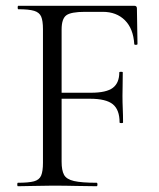

<svg xmlns="http://www.w3.org/2000/svg" viewBox="-20 -645 549 665"><path d="M42 0Q39.8 0 39.8 -6Q39.8 -12 42 -12Q79.2 -12 97.7 -17Q116.2 -22 122.5 -37Q128.8 -52 128.8 -81V-544Q128.8 -573 122.6 -587.5Q116.4 -602 98.2 -607.5Q80 -613 43.4 -613Q41.2 -613 41.2 -619Q41.2 -625 43.4 -625H445Q454.2 -625 454.2 -616L456.2 -492.6Q456.2 -489.8 450.8 -489.6Q445.4 -489.4 445 -492.4Q441.8 -545.8 412.6 -574.9Q383.4 -604 335.8 -604H274.6Q225.4 -604 209.4 -591.8Q193.4 -579.6 193.4 -543V-85Q193.4 -55 201.8 -39.5Q210.2 -24 236.4 -18Q262.6 -12 314.8 -12Q317.6 -12 317.6 -6Q317.6 0 314.8 0Q282.4 0 244.5 -1Q206.6 -2 160.8 -2Q128 -2 97.2 -1Q66.4 0 42 0ZM394.2 -220.8Q394.2 -264.8 370.8 -283.9Q347.4 -303 291.6 -303H162.8V-323.8H295Q348.4 -323.8 370.8 -340.8Q393.2 -357.8 393.2 -394.4Q393.2 -396.4 399.2 -396.4Q405.2 -396.4 405.2 -394.4Q405.2 -364.4 404.7 -347.9Q404.2 -331.4 404.2 -313Q404.2 -290.4 405.2 -268.4Q406.2 -246.4 406.2 -220.8Q406.2 -218.6 400.2 -218.6Q394.2 -218.6 394.2 -220.8Z"/></svg>

Font: Cormorant Garamond Light
Style: Regular
Weight: 300
Designer: Christian Thalmann (Catharsis Fonts)
Foundry: Catharsis Fonts
Version: Version 4.001